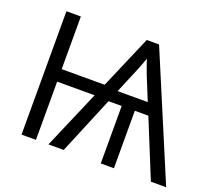

<svg xmlns="http://www.w3.org/2000/svg" viewBox="-120 -880 1174 1044"><g transform="rotate(20 467.0 -358.0)"><path d="M97.2 -713.9H180.7V-409.2H429.2L561 -716.3H632.3L934.1 0H845.7L710 -332.5H631.8V0H555.7V-332.5H479.5L341.3 0H252.9L397.5 -336.9H180.7V0H97.2ZM675.8 -415.5Q645 -489.3 629.4 -529.1Q613.8 -568.8 596.2 -621.1Q586.4 -591.3 571.3 -554Q556.2 -516.6 520.5 -432.6L507.3 -400.9H681.6Z"/></g></svg>

Font: Viking Open Sans
Style: Regular
Weight: 400
Foundry: Ascender Corporation
Version: Version 2.001